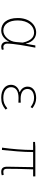

<svg xmlns="http://www.w3.org/2000/svg" viewBox="1204 -1784 593 3040"><g transform="rotate(90 1500.0 -263.5)"><path d="M461 13C534 13 595 -29 639 -109H642C627 -29 667 13 720 13C743 13 758 7 769 2L761 -28C751 -24 736 -20 723 -20C694 -20 670 -44 670 -79C670 -188 705 -375 734 -527H699L672 -376H670C644 -496 565 -540 494 -540C373 -540 265 -434 265 -249C265 -74 347 13 461 13ZM464 -20C362 -20 303 -110 303 -249C303 -414 394 -507 493 -507C546 -507 620 -485 654 -328L645 -222C637 -112 551 -20 464 -20Z M1526 13C1605 13 1655 -7 1715 -56L1695 -84C1639 -37 1595 -20 1530 -20C1426 -20 1360 -67 1360 -143C1360 -217 1418 -261 1529 -261C1554 -261 1574 -261 1605 -259V-296C1578 -294 1565 -294 1545 -294C1433 -294 1388 -341 1388 -403C1388 -474 1453 -507 1530 -507C1585 -507 1629 -487 1675 -452L1693 -480C1647 -516 1596 -540 1532 -540C1432 -540 1351 -494 1351 -405C1351 -350 1382 -304 1437 -282V-277C1379 -262 1322 -220 1322 -141C1322 -51 1399 13 1526 13Z M2701 13C2724 13 2739 9 2755 4L2748 -26C2725 -22 2712 -20 2703 -20C2668 -20 2652 -37 2652 -75C2652 -146 2654 -351 2661 -492H2772V-527H2299L2227 -522V-492H2354C2354 -330 2339 -154 2317 0L2354 2C2369 -152 2387 -327 2387 -492H2626C2624 -355 2619 -153 2619 -81C2619 -14 2645 13 2701 13Z"/></g></svg>

Font: Harano Aji Gothic K1 ExtraLight
Style: Regular
Weight: 250
Foundry: Masamichi Hosoda
Version: HaranoAjiGothicK1-ExtraLight version 20230610;ttx 4.39.4